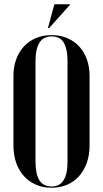

<svg xmlns="http://www.w3.org/2000/svg" viewBox="-20 -873 483 902"><path d="M43.2 -190Q43.2 -145 56 -108.4Q68.8 -71.8 92.2 -45.9Q115.8 -20 148.8 -5.5Q181.8 9 222.2 9Q262 9 295.1 -5.1Q328.2 -19.2 351.6 -45.6Q375 -72 387.9 -108.5Q400.8 -145 400.8 -190V-516.5Q400.8 -559.2 387.9 -594.8Q375 -630.2 351.5 -655.4Q328 -680.5 295.2 -694.2Q262.5 -708 223 -708Q182.2 -708 149.2 -694.2Q116.2 -680.5 92.6 -655Q69 -629.5 56.1 -594.4Q43.2 -559.2 43.2 -516.5ZM146.8 -585.8Q146.8 -614.8 151.6 -636.8Q156.5 -658.8 165.9 -673.2Q175.2 -687.8 189.6 -694.9Q204 -702 223 -702Q241 -702 255.4 -695.2Q269.8 -688.5 278.6 -674Q287.5 -659.5 292.4 -637.5Q297.2 -615.5 297.2 -585.8V-113.2Q297.2 -83.2 292.4 -61.6Q287.5 -40 278.2 -25.5Q269 -11 255 -4Q241 3 222.5 3Q203.5 3 189.1 -4Q174.8 -11 165.5 -25.4Q156.2 -39.8 151.5 -61.9Q146.8 -84 146.8 -113.2ZM211.2 -741.5 311 -853H235.5L205.2 -741.5Z"/></svg>

Font: Moniqa Black
Style: Regular
Weight: 900
Designer: Rajesh Rajput
Foundry: Rajesh Rajput
Version: Version 1.000